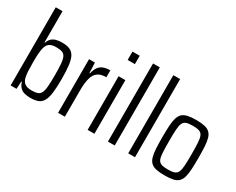

<svg xmlns="http://www.w3.org/2000/svg" viewBox="-98 -1158 1947 1581"><g transform="rotate(30 875.5 -367.5)"><path d="M255 8Q223.8 8 198.9 1.3Q174.1 -5.5 156.9 -23.1Q139.7 -40.7 129.7 -72H124.6L120.6 0H64.8V-743H129.2V-446.4H133.7Q142.8 -472.3 158.7 -487.9Q174.6 -503.6 199 -510.8Q223.3 -518 255.5 -518Q300.7 -518 329.3 -505.9Q357.9 -493.8 373.8 -465Q389.7 -436.2 396.2 -384.7Q402.7 -333.3 402.7 -254.5Q402.7 -175.6 396.2 -124.4Q389.7 -73.2 373.5 -44.1Q357.3 -15.1 328.7 -3.5Q300.2 8 255 8ZM232.7 -50.1Q267.7 -50.1 288.6 -57Q309.4 -63.9 320.2 -84.4Q331 -104.9 334.7 -146Q338.4 -187.2 338.4 -255Q338.4 -323.3 334.7 -364.1Q331 -405 320.2 -425.8Q309.4 -446.5 288.6 -453.5Q267.7 -460.5 232.7 -460.5Q193.5 -460.5 171.2 -445.8Q148.9 -431.1 140.6 -398.1Q134.2 -373.2 131.7 -341.2Q129.2 -309.2 129.2 -255Q129.2 -202.5 131.1 -172.1Q133.1 -141.6 139 -115.5Q147.4 -81 170.2 -65.6Q193 -50.1 232.7 -50.1Z M515.8 0V-510H571.6L575.6 -413.4H580.7Q590.3 -453.3 607.5 -476.2Q624.6 -499.1 651.3 -508.5Q677.9 -518 713.8 -518V-452.7Q661.6 -452.7 632.5 -430.7Q603.3 -408.8 591.7 -363.4Q580.2 -318 580.2 -247V0Z M794.4 -663.5V-743H863.1V-663.5ZM796.8 0V-510H861.2V0Z M989.8 0V-743H1054.2V0Z M1182.8 0V-743H1247.2V0Z M1533 8Q1484.4 8 1452.5 1.2Q1420.7 -5.5 1402.1 -22.6Q1383.6 -39.6 1374.3 -69.6Q1365 -99.6 1362.3 -144.9Q1359.5 -190.1 1359.5 -254.5Q1359.5 -319 1362.3 -364.5Q1365 -409.9 1374.3 -439.9Q1383.6 -469.9 1402.1 -487Q1420.7 -504 1452.5 -511Q1484.4 -518 1533 -518Q1579.5 -518 1610.9 -511Q1642.2 -504 1660.7 -487Q1679.3 -469.9 1688.3 -439.9Q1697.3 -409.9 1700 -364.5Q1702.8 -319 1702.8 -254.5Q1702.8 -190.1 1700 -144.9Q1697.3 -99.6 1688.3 -69.6Q1679.3 -39.6 1660.7 -22.6Q1642.2 -5.5 1610.9 1.2Q1579.5 8 1533 8ZM1530.9 -47.4Q1570.2 -47.4 1591.8 -55Q1613.4 -62.6 1623.5 -83.9Q1633.5 -105.2 1636 -146.4Q1638.5 -187.5 1638.5 -254.5Q1638.5 -321.6 1636 -362.9Q1633.5 -404.3 1623.7 -425.8Q1613.9 -447.4 1592.1 -455Q1570.2 -462.6 1530.9 -462.6Q1492.1 -462.6 1470.2 -455Q1448.4 -447.4 1438.6 -425.8Q1428.7 -404.3 1426.3 -362.9Q1423.8 -321.6 1423.8 -254.5Q1423.8 -187.5 1426.3 -146.4Q1428.7 -105.2 1438.3 -83.9Q1447.9 -62.6 1469.8 -55Q1491.6 -47.4 1530.9 -47.4Z"/></g></svg>

Font: Saira Thin Condensed
Style: Regular
Weight: 100
Width: 3
Version: Version 1.101